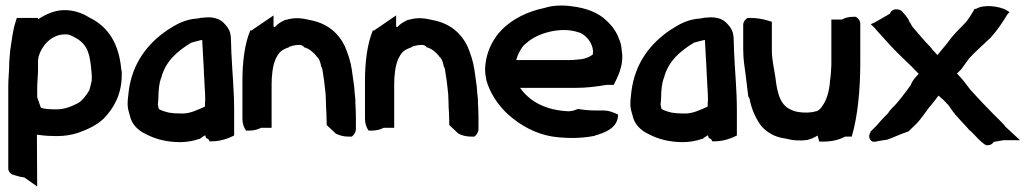

<svg xmlns="http://www.w3.org/2000/svg" viewBox="-20 -502 3723 697"><path d="M10 109C10 123 21 132 33 134C45 138 57 141 68 142L115 175L114 -13C116 -13 120 -12 123 -12C143 -9 165 -8 186 -8C215 -8 239 -12 264 -20C298 -32 330 -47 356 -71C393 -109 422 -159 422 -231V-243C421 -245 421 -247 420 -252C412 -339 376 -403 307 -437C285 -451 257 -463 224 -465C182 -468 146 -450 118 -432V-437H41L38 -427C26 -392 23 -357 17 -319V-318C15 -297 13 -277 13 -252C12 -230 10 -211 10 -186ZM115 -149V-179C115 -201 117 -218 118 -242V-280C118 -284 119 -290 120 -296C130 -334 165 -375 211 -377C226 -378 232 -376 240 -372C275 -356 299 -336 307 -284L310 -263C312 -245 314 -227 313 -210C311 -200 307 -182 304 -174C293 -155 278 -136 262 -127C239 -115 213 -105 185 -105C162 -105 141 -106 129 -111C128 -111 129 -112 128 -112Z M445 -106C447 -97 449 -92 451 -84C457 -52 481 -28 510 -15C544 3 585 14 634 14C656 14 682 10 704 2H706C711 -3 718 -7 725 -11L728 -1L733 1C735 3 737 4 737 4L741 11H749C780 11 808 1 830 -10V-104C830 -174 823 -242 820 -310L819 -340C818 -377 819 -392 792 -419C765 -446 724 -438 719 -438C711 -438 703 -436 698 -435C650 -432 619 -413 588 -393C517 -345 460 -274 447 -169C445 -149 441 -127 445 -107ZM553 -123C553 -127 555 -137 555 -148C555 -172 558 -200 564 -217V-218H565C580 -279 623 -316 674 -347C674 -347 714 -358 714 -357V-356C716 -318 718 -286 720 -248C720 -232 723 -201 723 -187V-186C724 -171 725 -158 725 -142L724 -123V-115C699 -104 668 -88 637 -90H636C621 -90 606 -91 594 -93C577 -97 558 -103 556 -108Z M860 -71C860 -54 865 -39 873 -28H886C902 -28 916 -32 928 -38H966V-197C966 -227 970 -264 980 -286V-287C985 -297 991 -308 998 -314C1006 -322 1019 -327 1028 -330L1030 -332C1040 -336 1052 -339 1069 -339C1069 -339 1082 -337 1084 -330H1086C1104 -324 1118 -312 1130 -297V-295H1131C1138 -290 1142 -279 1145 -266V-264L1150 -252C1155 -224 1159 -193 1162 -161L1163 -138C1163 -121 1164 -107 1165 -90C1165 -76 1166 -61 1166 -48L1199 -17C1210 -11 1227 -6 1246 -6H1257C1265 -12 1272 -22 1272 -34V-78C1272 -90 1271 -101 1271 -111V-114C1270 -121 1270 -130 1270 -138V-142C1268 -156 1267 -170 1266 -185V-186C1263 -205 1260 -229 1257 -250C1253 -278 1243 -308 1232 -334C1211 -378 1173 -415 1111 -428C1078 -436 1051 -440 1019 -430H1016C1001 -423 988 -416 978 -404C978 -404 976 -404 973 -405V-446L891 -390L889 -393C868 -342 860 -278 860 -208Z M1305 -71C1305 -54 1310 -39 1318 -28H1331C1347 -28 1361 -32 1373 -38H1411V-197C1411 -227 1415 -264 1425 -286V-287C1430 -297 1436 -308 1443 -314C1451 -322 1464 -327 1473 -330L1475 -332C1485 -336 1497 -339 1514 -339C1514 -339 1527 -337 1529 -330H1531C1549 -324 1563 -312 1575 -297V-295H1576C1583 -290 1587 -279 1590 -266V-264L1595 -252C1600 -224 1604 -193 1607 -161L1608 -138C1608 -121 1609 -107 1610 -90C1610 -76 1611 -61 1611 -48L1644 -17C1655 -11 1672 -6 1691 -6H1702C1710 -12 1717 -22 1717 -34V-78C1717 -90 1716 -101 1716 -111V-114C1715 -121 1715 -130 1715 -138V-142C1713 -156 1712 -170 1711 -185V-186C1708 -205 1705 -229 1702 -250C1698 -278 1688 -308 1677 -334C1656 -378 1618 -415 1556 -428C1523 -436 1496 -440 1464 -430H1461C1446 -423 1433 -416 1423 -404C1423 -404 1421 -404 1418 -405V-446L1336 -390L1334 -393C1313 -342 1305 -278 1305 -208Z M1741 -252C1741 -236 1743 -223 1746 -209C1760 -162 1789 -119 1824 -87C1869 -47 1925 -14 1995 -5C2045 1 2095 0 2139 -9H2140V-10C2172 -19 2218 -35 2223 -77L2224 -86C2209 -93 2192 -101 2169 -101H2140C2120 -101 2099 -103 2082 -106H2077C2069 -103 2062 -99 2044 -98C1960 -102 1904 -133 1868 -183H2069C2111 -183 2147 -188 2183 -194H2208C2222 -222 2241 -258 2239 -302L2236 -328C2235 -340 2232 -350 2227 -361C2217 -389 2201 -409 2182 -427C2151 -457 2107 -473 2057 -479C2024 -484 1987 -483 1956 -473C1897 -461 1838 -433 1799 -391C1792 -384 1785 -376 1778 -365C1757 -334 1743 -297 1741 -253ZM1854 -284C1859 -303 1866 -316 1877 -332C1882 -339 1889 -344 1900 -353C1937 -382 2016 -406 2079 -385H2080C2106 -377 2131 -348 2133 -316C2133 -314 2132 -311 2132 -304C2121 -296 2109 -290 2090 -287L2067 -285C2061 -284 2055 -284 2048 -284Z M2270 -106C2272 -97 2274 -92 2276 -84C2282 -52 2306 -28 2335 -15C2369 3 2410 14 2459 14C2481 14 2507 10 2529 2H2531C2536 -3 2543 -7 2550 -11L2553 -1L2558 1C2560 3 2562 4 2562 4L2566 11H2574C2605 11 2633 1 2655 -10V-104C2655 -174 2648 -242 2645 -310L2644 -340C2643 -377 2644 -392 2617 -419C2590 -446 2549 -438 2544 -438C2536 -438 2528 -436 2523 -435C2475 -432 2444 -413 2413 -393C2342 -345 2285 -274 2272 -169C2270 -149 2266 -127 2270 -107ZM2378 -123C2378 -127 2380 -137 2380 -148C2380 -172 2383 -200 2389 -217V-218H2390C2405 -279 2448 -316 2499 -347C2499 -347 2539 -358 2539 -357V-356C2541 -318 2543 -286 2545 -248C2545 -232 2548 -201 2548 -187V-186C2549 -171 2550 -158 2550 -142L2549 -123V-115C2524 -104 2493 -88 2462 -90H2461C2446 -90 2431 -91 2419 -93C2402 -97 2383 -103 2381 -108Z M2678 -322C2678 -288 2683 -258 2687 -229C2690 -206 2693 -178 2696 -155V-153L2701 -144C2708 -105 2724 -71 2744 -44C2765 -21 2792 -4 2832 1C2857 8 2883 10 2909 6H2911C2926 2 2937 -3 2948 -10C2949 -5 2952 5 2954 12H2968C2999 12 3025 6 3048 -6H3072C3094 -80 3103 -178 3103 -275V-415C3103 -426 3097 -435 3087 -441H3077C3062 -441 3049 -438 3036 -431H2998V-270C2998 -263 2998 -258 2997 -252V-246C2996 -234 2995 -218 2993 -209V-206C2990 -166 2979 -134 2962 -113V-112C2953 -103 2950 -98 2937 -97H2936L2935 -96C2903 -90 2872 -95 2857 -101L2856 -102C2814 -117 2802 -159 2795 -220C2790 -255 2782 -285 2782 -319V-423L2772 -426C2753 -432 2729 -437 2704 -437H2694C2684 -431 2678 -422 2678 -412Z M3140 -21C3131 -9 3136 6 3147 12C3155 14 3163 11 3175 9L3200 5H3201C3226 -4 3253 -17 3278 -25L3308 -54C3325 -72 3337 -91 3352 -111C3365 -125 3375 -140 3387 -155C3399 -145 3411 -134 3420 -123L3421 -124V-123C3427 -115 3436 -102 3443 -92V-93L3444 -92C3446 -89 3447 -86 3448 -85L3450 -84C3461 -71 3477 -54 3490 -40C3494 -35 3499 -29 3507 -23C3521 -10 3536 11 3559 25H3567C3576 25 3583 20 3588 13C3601 11 3611 9 3623 7H3683L3630 -42C3629 -44 3625 -49 3622 -52C3611 -64 3600 -74 3588 -86C3559 -115 3530 -146 3502 -177C3494 -187 3486 -199 3476 -211C3469 -219 3462 -227 3454 -235L3472 -253V-254C3481 -266 3489 -277 3499 -291C3522 -316 3550 -340 3576 -365C3599 -390 3620 -421 3637 -450L3645 -458L3632 -466C3608 -479 3551 -488 3522 -469L3519 -471C3507 -452 3498 -434 3485 -420C3466 -400 3442 -378 3423 -351C3411 -335 3397 -320 3383 -302L3365 -322C3363 -325 3359 -330 3356 -333C3335 -354 3314 -380 3294 -403C3288 -410 3290 -410 3284 -420C3283 -421 3282 -421 3281 -422V-425C3275 -438 3266 -448 3255 -460C3253 -463 3246 -467 3239 -468H3237C3222 -470 3213 -460 3210 -452C3187 -439 3173 -430 3158 -422L3141 -414L3153 -403C3173 -379 3195 -357 3214 -335C3247 -299 3283 -269 3315 -234C3306 -224 3293 -212 3286 -193C3265 -164 3242 -132 3217 -108C3212 -103 3208 -98 3203 -90C3193 -80 3176 -63 3165 -49L3140 -24Z"/></svg>

Font: SolarCharger
Style: 950
Weight: 900
Designer: Mew Too
Foundry: Cannot Into Space Fonts/KineticPlasma Fonts
Version: Version 1.100